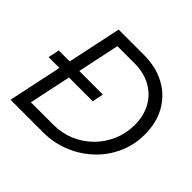

<svg xmlns="http://www.w3.org/2000/svg" viewBox="-169 -883 1066 1066"><g transform="rotate(45 363.5 -350.0)"><path d="M43 0 110 -317H25L39 -383H125L192 -700H390Q485 -700 556.5 -661.5Q628 -623 667.5 -553.5Q707 -484 707 -391Q707 -310 675.5 -239Q644 -168 587.5 -114.5Q531 -61 457 -30.5Q383 0 299 0ZM133 -70H309Q376 -70 434 -94.5Q492 -119 536 -163Q580 -207 605 -265Q630 -323 630 -389Q630 -461 599.5 -515.5Q569 -570 514 -600Q459 -630 386 -630H252L200 -383H385L372 -317H185Z"/></g></svg>

Font: Red Hat Display
Style: Italic
Weight: 400
Italic angle: -12°
Designer: Pentagram, MCKL
Foundry: Pentagram, MCKL
Version: Version 1.023; ttfautohint (v1.8.3)